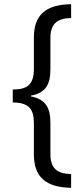

<svg xmlns="http://www.w3.org/2000/svg" viewBox="-20 -737 402 918"><path d="M320 161V95C250 94 221 65 221 -1V-151C221 -221 198 -263 128 -276V-280C196 -292 221 -331 221 -405V-555C221 -624 254 -649 320 -651V-717C195 -715 142 -662 142 -558V-407C142 -332 110 -309 41 -309V-247C118 -247 142 -215 142 -149V1C142 109 199 159 320 161Z"/></svg>

Font: Noto Sans Gujarati UI ExtraCondensed
Style: Regular
Weight: 400
Width: 2
Designer: Jelle Bosma - Monotype Design Team, Universal Thirst
Foundry: Monotype Imaging Inc.
Version: Version 2.106